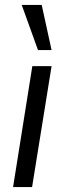

<svg xmlns="http://www.w3.org/2000/svg" viewBox="-20 -758 261 778"><path d="M33 0 111 -490H189L110 0ZM134 -555 68 -738H149L189 -555Z"/></svg>

Font: Nunito Sans 10pt Condensed
Style: Italic
Weight: 400
Width: 3
Italic angle: -9°
Designer: Vernon Adams
Foundry: Vernon Adams
Version: Version 3.101;gftools[0.9.27]